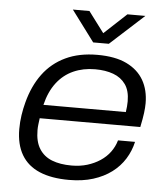

<svg xmlns="http://www.w3.org/2000/svg" viewBox="-53 -771 726 831"><g transform="rotate(5 310.5 -356.0)"><path d="M277 12Q201 12 149 -10Q97 -32 70.5 -77Q44 -122 44 -189Q44 -220 48.5 -249.5Q53 -279 60 -305Q79 -378 117.5 -430Q156 -482 215 -510Q274 -538 353 -538Q431 -538 480.5 -514Q530 -490 554.5 -447.5Q579 -405 579 -347Q579 -329 576 -305Q573 -281 565 -243H128Q126 -228 124.5 -215.5Q123 -203 123 -191Q123 -141 142.5 -110Q162 -79 197.5 -65Q233 -51 283 -51Q320 -51 351 -60.5Q382 -70 407 -86.5Q432 -103 449 -126Q466 -149 474 -177H548Q539 -137 517.5 -102.5Q496 -68 462 -42.5Q428 -17 382 -2.5Q336 12 277 12ZM139 -302H497Q499 -315 500 -326.5Q501 -338 501 -349Q501 -395 481.5 -422.5Q462 -450 428 -462.5Q394 -475 349 -475Q297 -475 254.5 -456Q212 -437 182.5 -398.5Q153 -360 139 -302ZM545 -724 398 -590H330L230 -724H302L383 -616H351L467 -724Z"/></g></svg>

Font: Archivo SemiExpanded Light
Style: Italic
Weight: 300
Width: 6
Italic angle: -10°
Designer: Hector Gatti
Foundry: Omnibus-Type
Version: Version 2.001